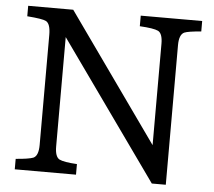

<svg xmlns="http://www.w3.org/2000/svg" viewBox="-52 -782 944 848"><g transform="rotate(5 420.0 -358.0)"><path d="M810.5 -678.2Q752.9 -673.8 735.8 -666.5Q713.4 -655.8 713.4 -608.9V9.8H651.4L200.2 -624H216.3V-116.7Q216.3 -70.8 236.3 -60.1Q256.3 -50.3 314.5 -46.9V0H43V-46.4Q100.6 -50.8 120.6 -58.6Q143.1 -68.8 143.1 -116.7V-605Q143.1 -653.8 123 -664.6Q107.9 -672.9 39.1 -678.2V-724.6H238.8L656.2 -136.7H640.1V-608.9Q640.1 -653.8 620.1 -664.6Q600.1 -674.3 538.1 -677.7V-724.6H810.5Z"/></g></svg>

Font: DYmingA
Style: SemiBold
Weight: 400
Designer: Ichiten Fonts Project, New YuGong
Version: Version 1.00;July 13, 2021;FontCreator 13.0.0.2613 64-bit